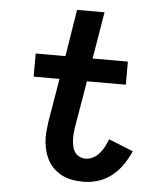

<svg xmlns="http://www.w3.org/2000/svg" viewBox="-53 -781 706 836"><g transform="rotate(5 300.0 -363.5)"><path d="M343 8Q320 8 297 4.5Q274 1 254.5 -8Q235 -17 218.5 -31Q202 -45 190.5 -63.5Q179 -82 172.5 -103Q166 -124 163.5 -147Q161 -170 163 -193Q165 -216 168 -239L200 -429H87V-530H217L250 -735H370L336 -530H490V-429H320L285 -223Q283 -209 282 -194.5Q281 -180 282 -166Q283 -152 286 -139Q289 -126 296.5 -115.5Q304 -105 316.5 -99Q329 -93 343 -93Q360 -93 376 -101.5Q392 -110 404 -124Q416 -138 424 -154Q432 -170 438 -186L545 -143Q532 -112 512.5 -83.5Q493 -55 466 -33.5Q439 -12 407 -2Q375 8 343 8Z"/></g></svg>

Font: Iosevka Slab Extended
Style: Bold Italic
Weight: 700
Width: 7
Italic angle: -9°
Monospace: yes
Designer: Belleve Invis
Foundry: Belleve Invis
Version: Version 11.1.0; ttfautohint (v1.8.3)